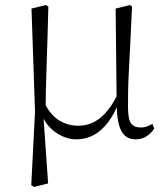

<svg xmlns="http://www.w3.org/2000/svg" viewBox="-20 -539 655 762"><path d="M104 196 119 -96 105 -505 162 -519 172 -513Q170 -433 168 -372.5Q166 -312 164.5 -264.5Q163 -217 162 -177.5Q161 -138 161 -99L152 -82L171 189L115 203ZM518 14Q480 14 462 -18.5Q444 -51 443 -124V-127L439 -505L496 -519L504 -513Q500 -428 497 -366Q494 -304 491.5 -259Q489 -214 488.5 -180Q488 -146 488 -115Q488 -65 500.5 -49Q513 -33 538 -33Q553 -33 564 -37.5Q575 -42 585 -47L592 -29Q582 -12 563 1Q544 14 518 14ZM283 14Q240 14 199 -15Q158 -44 141 -97H139L155 -132Q182 -80 216.5 -60Q251 -40 291 -40Q340 -40 378.5 -71.5Q417 -103 448 -167L461 -155H459Q433 -74 388 -30Q343 14 283 14Z"/></svg>

Font: Noto Serif HK ExtraLight
Style: Regular
Weight: 200
Designer: Ryoko NISHIZUKA 西塚涼子 (kana & ideographs); Frank Grießhammer (Latin, Greek & Cyrillic); Wenlong ZHANG 张文龙 (bopomofo); San
Foundry: Adobe
Version: Version 2.002-H1;hotconv 1.1.0;makeotfexe 2.6.0